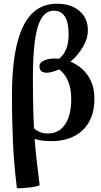

<svg xmlns="http://www.w3.org/2000/svg" viewBox="-20 -744 540 1027"><path d="M70 260Q62 193 57 134.5Q52 76 49.5 18.5Q47 -39 45.5 -100.5Q44 -162 44 -235Q44 -479 103 -601.5Q162 -724 284 -724Q360 -724 405 -685.5Q450 -647 450 -582Q450 -538 423.5 -493Q397 -448 357 -414Q390 -401 419 -375.5Q448 -350 466.5 -310.5Q485 -271 485 -215Q485 -108 423 -48.5Q361 11 253 11Q201 11 165 -1Q170 59 176.5 117.5Q183 176 192 245Q192 249 174 253Q156 257 131.5 259.5Q107 262 88.5 263Q70 264 70 260ZM156 -324Q156 -166 162 -58Q191 -30 237 -30Q295 -30 328 -78.5Q361 -127 361 -214Q361 -271 343.5 -311.5Q326 -352 296 -373Q279 -365 261 -360Q243 -355 229 -355Q191 -355 191 -391Q191 -408 214 -419.5Q237 -431 272 -431Q279 -431 284.5 -430.5Q290 -430 296 -430Q347 -469 347 -560Q347 -687 268 -687Q209 -687 182.5 -602Q156 -517 156 -324Z"/></svg>

Font: Junicode SmExp
Style: Bold
Weight: 700
Width: 6
Designer: Peter S. Baker
Version: Version 2.205; ttfautohint (v1.8.4)